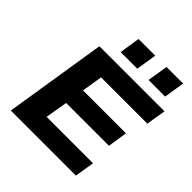

<svg xmlns="http://www.w3.org/2000/svg" viewBox="-240 -1086 1252 1252"><g transform="rotate(45 386.0 -459.5)"><path d="M60 0 172 -705H772L750 -569H323L300 -426H696L675 -290H280L254 -136H682L660 0ZM554 -776 577 -919H730L707 -776ZM297 -776 319 -919H473L450 -776Z"/></g></svg>

Font: Nunito Sans 10pt Expanded ExtraBold
Style: Italic
Weight: 800
Width: 7
Italic angle: -9°
Designer: Vernon Adams
Foundry: Vernon Adams
Version: Version 3.101;gftools[0.9.27]